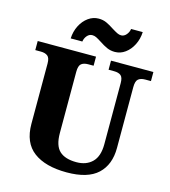

<svg xmlns="http://www.w3.org/2000/svg" viewBox="-135 -1048 1028 1164"><g transform="rotate(15 379.5 -465.5)"><path d="M110 -219V-598Q110 -633 94.5 -645Q79 -657 52 -657H17V-714H383V-657H349Q321 -657 306 -644.5Q291 -632 291 -594V-210Q291 -131 326.5 -98Q362 -65 433 -65Q495 -65 532 -101.5Q569 -138 569 -214V-598Q569 -633 554.5 -645Q540 -657 512 -657H477V-714H743V-657H707Q679 -657 664 -644.5Q649 -632 649 -594V-212Q649 -107 586.5 -48.5Q524 10 392 10Q258 10 184 -45.5Q110 -101 110 -219ZM386 -809Q364 -823 352.5 -828.5Q341 -834 328 -834Q309 -834 295.5 -818Q282 -802 279 -781H206Q208 -825 226.5 -861.5Q245 -898 275 -919.5Q305 -941 340 -941Q367 -941 389 -931Q411 -921 438 -903Q459 -890 471.5 -884Q484 -878 496 -878Q514 -878 528 -894Q542 -910 545 -931H618Q616 -887 597.5 -850.5Q579 -814 549.5 -792.5Q520 -771 485 -771Q458 -771 435.5 -781Q413 -791 386 -809Z"/></g></svg>

Font: Noto Serif ExtraBold
Style: Regular
Weight: 800
Designer: Monotype Design Team
Foundry: Monotype Imaging Inc.
Version: Version 1.001